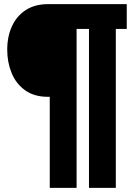

<svg xmlns="http://www.w3.org/2000/svg" viewBox="-20 -733 654 930"><path d="M221 177V-264H213Q145.5 -264 101.5 -295.8Q57.5 -327.5 36.2 -379.5Q15 -431.5 15 -492Q15 -556 38 -606Q61 -656 105.2 -684.5Q149.5 -713 213 -713H594V-593H541V177H411V-593H351V177Z"/></svg>

Font: Commissioner Black
Style: Regular
Weight: 900
Designer: Kostas Bartsokas
Foundry: Kostas Bartsokas
Version: Version 1.000; ttfautohint (v1.8.3)